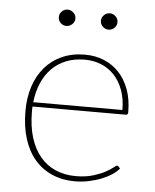

<svg xmlns="http://www.w3.org/2000/svg" viewBox="-50 -717 619 766"><g transform="rotate(5 259.0 -334.0)"><path d="M57.5 0ZM275.5 -501Q315.5 -501 350.2 -487Q385 -473 411 -445.8Q437 -418.5 451.8 -378.5Q466.5 -338.5 466.5 -287Q466.5 -276.5 457.5 -276.5H84Q83.5 -271.5 83.5 -266.5Q83.5 -261.5 83.5 -256.5Q83.5 -197.5 97.5 -152.5Q111.5 -107.5 137 -77Q162.5 -46.5 198.8 -30.8Q235 -15 279.5 -15Q319 -15 348 -23.8Q377 -32.5 396.5 -43Q416 -53.5 426.8 -62.2Q437.5 -71 440.5 -71Q444.5 -71 447 -68L453.5 -60.5Q443.5 -48 425.5 -36Q407.5 -24 384.2 -14.8Q361 -5.5 333.8 0.2Q306.5 6 278 6Q227.5 6 186.8 -11.8Q146 -29.5 117.2 -63Q88.5 -96.5 73 -145.2Q57.5 -194 57.5 -256.5Q57.5 -310.5 72.2 -355.2Q87 -400 115 -432.5Q143 -465 183.5 -483Q224 -501 275.5 -501ZM276 -481Q234 -481 200.8 -467.5Q167.5 -454 143.5 -429.5Q119.5 -405 104.8 -370.5Q90 -336 85.5 -294H442.5Q442.5 -338.5 429.8 -373.2Q417 -408 394.8 -432Q372.5 -456 342 -468.5Q311.5 -481 276 -481ZM224 -641Q224 -628 213.8 -618.2Q203.5 -608.5 190.5 -608.5Q177 -608.5 167.2 -618.2Q157.5 -628 157.5 -641Q157.5 -654.5 167.2 -664.2Q177 -674 190.5 -674Q203.5 -674 213.8 -664.2Q224 -654.5 224 -641ZM392.5 -641Q392.5 -628 382.5 -618.2Q372.5 -608.5 359.5 -608.5Q346 -608.5 336 -618.2Q326 -628 326 -641Q326 -654.5 336 -664.2Q346 -674 359.5 -674Q372.5 -674 382.5 -664.2Q392.5 -654.5 392.5 -641Z"/></g></svg>

Font: Lato Thin
Style: Regular
Weight: 200
Designer: Lukasz Dziedzic
Foundry: tyPoland Lukasz Dziedzic
Version: Version 2.007; 2014-02-27